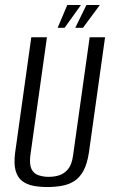

<svg xmlns="http://www.w3.org/2000/svg" viewBox="-20 -741 453 773"><path d="M171 12Q140 12 114 7Q88 2 69.5 -12Q51 -26 43 -53.5Q35 -81 41 -127L106 -591H169L102 -114Q98 -78 107 -60Q116 -42 135 -35.5Q154 -29 176 -29Q199 -29 219 -35.5Q239 -42 254 -60Q269 -78 274 -114L341 -591H403L338 -127Q331 -81 316 -53.5Q301 -26 279 -12Q257 2 229 7Q201 12 171 12ZM212 -629 251 -721H306L240 -629ZM283 -629 328 -721H382L314 -629Z"/></svg>

Font: Alumni Sans
Style: Italic
Weight: 400
Italic angle: -8°
Version: Version 1.016